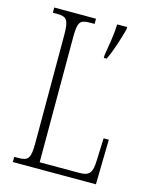

<svg xmlns="http://www.w3.org/2000/svg" viewBox="-109 -786 677 857"><g transform="rotate(15 229.5 -357.0)"><path d="M34 0H418L422 -207H398L394 -104C392 -49 383 -30 332 -30H150V-606C150 -679 159 -690 207 -690H227V-714H34V-690H52C98 -690 109 -679 109 -605V-108C109 -35 98 -24 53 -24H34ZM306 -567V-554H319C339 -594 360 -662 371 -704V-714H325C323 -663 314 -615 306 -567Z"/></g></svg>

Font: Noto Serif Tamil ExtraCondensed ExtraLight
Style: Regular
Weight: 200
Width: 2
Designer: Indian Type Foundry, Tom Grace, and the Monotype Design Team
Foundry: Monotype Imaging Inc.
Version: Version 2.004